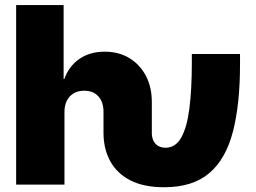

<svg xmlns="http://www.w3.org/2000/svg" viewBox="-20 -748 1038 778"><path d="M645 10.7Q562.5 10.7 508.1 -17.3Q453.6 -45.4 426.5 -95.2Q399.4 -145 399.4 -210V-294.9Q399.4 -334.5 378.7 -357.4Q357.9 -380.4 320.8 -380.4Q296.9 -380.4 279.1 -370.1Q261.2 -359.9 251.2 -340.6Q241.2 -321.3 241.2 -294.9V0H45.4V-727.5H237.8V-428.2H240.7Q259.3 -480 301.8 -509.3Q344.2 -538.6 403.8 -538.6Q461.4 -538.6 504.4 -512.5Q547.4 -486.3 571.3 -440.4Q595.2 -394.5 595.2 -335V-210Q595.2 -191.4 601.8 -177.7Q608.4 -164.1 621.1 -156.7Q633.8 -149.4 650.9 -149.4Q691.4 -149.4 714.6 -190.9Q737.8 -232.4 747.6 -309.8Q757.3 -387.2 757.3 -494.1V-529.3H952.6V-494.1Q953.1 -328.1 924.1 -215.6Q895 -103 827.6 -46.1Q760.3 10.7 645 10.7Z"/></svg>

Font: Inter 24pt Black
Style: Regular
Weight: 900
Designer: Rasmus Andersson
Foundry: rsms
Version: Version 4.001;git-66647c0bb